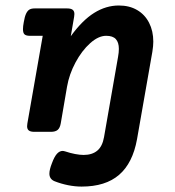

<svg xmlns="http://www.w3.org/2000/svg" viewBox="-20 -482 640 702"><path d="M540.5 -329.6Q540.5 -314.5 537.1 -293L481 26.9Q465.3 114.3 415.5 157.2Q365.7 200.2 278.3 200.2Q254.4 200.2 228.8 195.1Q203.1 189.9 179.7 180.7Q160.6 172.9 160.6 152.8Q160.6 138.2 169.9 114.7Q178.7 90.8 188.2 80.3Q197.8 69.8 209 69.8Q212.4 69.8 219.2 71.8Q236.3 77.6 254.4 81.1Q272.5 84.5 285.6 84.5Q316.9 84.5 335.7 68.8Q354.5 53.2 360.4 19L411.6 -273.9Q414.6 -290 414.6 -303.2Q414.6 -326.7 403.6 -338.9Q392.6 -351.1 368.2 -351.1Q339.8 -351.1 309.6 -324Q279.3 -296.9 256.1 -253.7Q232.9 -210.4 225.1 -165L202.1 -30.8Q199.2 -14.2 190.9 -7.1Q182.6 0 166 0H105.5Q91.8 0 85.4 -4.9Q79.1 -9.8 79.1 -20.5Q79.1 -22.9 80.1 -30.8L136.2 -351.1H88.9Q75.7 -351.1 69.8 -356.2Q64 -361.3 64 -375.5Q64 -385.7 66.9 -400.9Q70.3 -421.4 75.4 -432.1Q80.6 -442.9 87.6 -447Q94.7 -451.2 106.4 -451.2H225.6Q239.3 -451.2 245.6 -446.3Q252 -441.4 252 -430.7Q252 -428.2 251 -420.4L238.8 -349.6Q280.8 -407.7 324.2 -434.8Q367.7 -461.9 414.6 -461.9Q453.1 -461.9 481.4 -445.3Q509.8 -428.7 525.1 -398.7Q540.5 -368.7 540.5 -329.6Z"/></svg>

Font: Courier Prime
Style: Bold Italic
Weight: 700
Italic angle: -10°
Designer: Alan Dague-Greene
Foundry: Quote-Unquote Apps
Version: Version 3.018